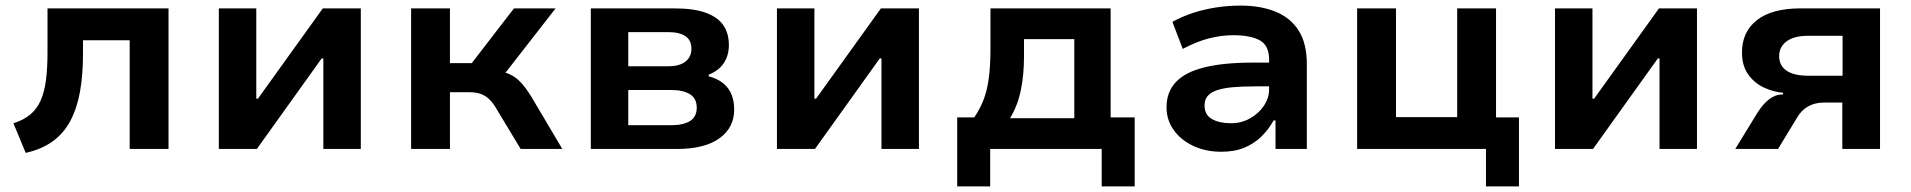

<svg xmlns="http://www.w3.org/2000/svg" viewBox="-20 -533 6837 687"><path d="M72 14 28 -92Q64 -103 88 -123Q112 -143 125.5 -173.5Q139 -204 144.5 -246.5Q150 -289 150 -345V-503H583V0H444V-389H277V-341Q277 -266 266.5 -206.5Q256 -147 232.5 -102Q209 -57 169.5 -28Q130 1 72 14Z M763 0V-503H897V-180H903L1135 -503H1271V0H1137V-324H1131L899 0Z M1451 0V-503H1590V-307H1668L1819 -503H1968L1771 -250L1757 -279Q1786 -276 1806.5 -266Q1827 -256 1844.5 -237Q1862 -218 1880 -189L1992 0H1843L1758 -141Q1746 -162 1733 -175.5Q1720 -189 1702.5 -196Q1685 -203 1659 -203H1590V0Z M2094 0V-503H2393Q2462 -503 2505 -487.5Q2548 -472 2568 -443Q2588 -414 2588 -372Q2588 -335 2570 -307.5Q2552 -280 2516 -266V-260Q2549 -251 2569 -234Q2589 -217 2598 -193.5Q2607 -170 2607 -141Q2607 -76 2554 -38Q2501 0 2402 0ZM2228 -85H2382Q2425 -85 2449 -100Q2473 -115 2473 -148Q2473 -181 2448.5 -196Q2424 -211 2382 -211H2228ZM2228 -296H2373Q2411 -296 2432.5 -312.5Q2454 -329 2454 -359Q2454 -389 2432.5 -403.5Q2411 -418 2373 -418H2228Z M2760 0V-503H2894V-180H2900L3132 -503H3268V0H3134V-324H3128L2896 0Z M3405 134V-113H3466Q3488 -145 3500.5 -179Q3513 -213 3518.5 -257Q3524 -301 3524 -361V-503H3954V-113H4040V134H3922V0H3523V134ZM3594 -110H3824V-393H3644V-330Q3644 -265 3632.5 -209.5Q3621 -154 3594 -110Z M4350 10Q4294 10 4249.5 -11Q4205 -32 4179.5 -68Q4154 -104 4154 -149Q4154 -204 4187.5 -239.5Q4221 -275 4289.5 -292Q4358 -309 4463 -309H4540V-224H4472Q4426 -224 4392 -221Q4358 -218 4335.5 -210.5Q4313 -203 4301.5 -190Q4290 -177 4290 -156Q4290 -122 4316.5 -107Q4343 -92 4385 -92Q4421 -92 4452 -109Q4483 -126 4502 -154Q4521 -182 4521 -214V-320Q4521 -370 4488 -388.5Q4455 -407 4392 -407Q4351 -407 4307 -396Q4263 -385 4212 -358L4175 -455Q4212 -475 4251 -487.5Q4290 -500 4332.5 -506.5Q4375 -513 4419 -513Q4490 -513 4543.5 -491.5Q4597 -470 4626.5 -424Q4656 -378 4656 -303V0H4544V-102H4537Q4520 -71 4494.5 -45.5Q4469 -20 4433.5 -5Q4398 10 4350 10Z M5297 134V0H4836V-503H4975V-114H5194V-503H5333V-113H5415V134Z M5544 0V-503H5678V-180H5684L5916 -503H6052V0H5918V-324H5912L5680 0Z M6189 0 6268 -129Q6288 -161 6310.5 -178Q6333 -195 6356 -195H6360V-201Q6325 -204 6291 -220Q6257 -236 6235 -267Q6213 -298 6213 -345Q6213 -419 6266.5 -461Q6320 -503 6423 -503H6707V0H6572V-166H6506Q6475 -166 6451 -153Q6427 -140 6412 -115L6342 0ZM6451 -262H6573V-405H6451Q6399 -405 6372.5 -385Q6346 -365 6346 -332Q6346 -299 6372 -280.5Q6398 -262 6451 -262Z"/></svg>

Font: Nunito Sans 6pt
Style: Bold
Weight: 700
Version: Version 3.101;gftools[0.9.27]